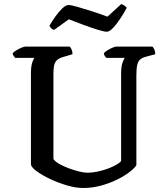

<svg xmlns="http://www.w3.org/2000/svg" viewBox="-20 -936 827 956"><path d="M394 0Q357 0 313 -13Q269 -26 229 -45Q189 -64 162.5 -83.5Q136 -103 134 -117V-568Q134 -605 140.5 -624.5Q147 -644 152 -648H55Q52 -653 48 -657.5Q44 -662 43 -671Q49 -678 61.5 -685.5Q74 -693 87 -698.5Q100 -704 106 -704H327Q332 -699 336.5 -689.5Q341 -680 341 -666L297 -653Q275 -647 264 -637Q253 -627 249.5 -610.5Q246 -594 246 -567V-144Q255 -131 276.5 -119Q298 -107 324 -97.5Q350 -88 374.5 -82Q399 -76 414 -76Q445 -76 480 -85Q515 -94 543.5 -107.5Q572 -121 583 -134V-568Q583 -606 590.5 -625.5Q598 -645 602 -648H509Q505 -652 501.5 -657.5Q498 -663 497 -671Q503 -678 515 -685.5Q527 -693 540 -698.5Q553 -704 559 -704H739Q744 -699 748.5 -689.5Q753 -680 753 -666L708 -654Q688 -649 677.5 -639.5Q667 -630 663 -611.5Q659 -593 659 -559V-113Q650 -99 625 -79.5Q600 -60 563.5 -42Q527 -24 483.5 -12Q440 0 394 0ZM512 -778Q499 -778 466.5 -788Q434 -798 395 -812.5Q356 -827 323 -840L249 -787Q243 -789 236.5 -794Q230 -799 226 -808Q239 -830 256 -854Q273 -878 290.5 -894.5Q308 -911 321 -911Q334 -911 367 -901.5Q400 -892 440.5 -879Q481 -866 515 -853L584 -916Q594 -912 601 -907Q608 -902 611 -897Q598 -872 579.5 -844Q561 -816 543 -797Q525 -778 512 -778Z"/></svg>

Font: Texturina 12pt Medium
Style: Regular
Weight: 500
Designer: Guillermo Torres Carreño
Foundry: Omnibus-Type
Version: Version 1.002